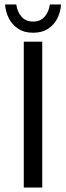

<svg xmlns="http://www.w3.org/2000/svg" viewBox="-20 -843 297 863"><path d="M169.9 -655.8V0H86.9V-655.8ZM53.2 -822.8Q57.6 -790 76.7 -768.1Q95.7 -746.1 128.9 -746.1Q161.6 -746.1 180.7 -768.1Q199.7 -790 204.1 -822.8H254.4Q252.4 -790.5 238.5 -761.7Q224.6 -732.9 197 -714.4Q169.4 -695.8 128.9 -695.8Q88.4 -695.8 60.8 -714.4Q33.2 -732.9 19 -762Q4.9 -791 2.9 -822.8Z"/></svg>

Font: Varta
Style: Regular
Weight: 400
Designer: Joana Correia, Viktoriya Grabowska, Eben Sorkin
Foundry: Sorkin Type
Version: Version 1.002; ttfautohint (v1.3) -l 8 -r 24 -G 200 -x 12 -H